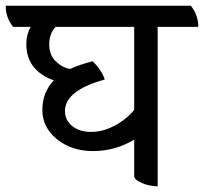

<svg xmlns="http://www.w3.org/2000/svg" viewBox="-56 -631 713 671"><path d="M637 -537H495V20Q466 20 439.5 8.5Q413 -3 413 -16V-143Q346 -103 270 -103Q194 -103 143 -144.5Q92 -186 92 -247Q92 -308 132 -350Q36 -385 36 -477Q36 -510 51 -537H-10Q-36 -569 -36 -611H611Q637 -578 637 -537ZM413 -537H138Q116 -513 116 -476Q116 -439 138.5 -417Q161 -395 189 -390Q224 -406 268 -417Q300 -385 310 -353Q171 -315 171 -243Q171 -211 196.5 -190.5Q222 -170 262.5 -170Q303 -170 344 -191.5Q385 -213 413 -247Z"/></svg>

Font: Karma Medium
Style: Regular
Weight: 500
Designer: Joana Correia
Foundry: Indian Type Foundry
Version: Version 1.202;PS 1.0;hotconv 1.0.78;makeotf.lib2.5.61930; tt